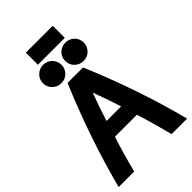

<svg xmlns="http://www.w3.org/2000/svg" viewBox="-284 -1059 1153 1153"><g transform="rotate(-45 293.0 -482.5)"><path d="M389.2 -684.1Q357.4 -684.1 334 -706.1Q310.5 -728.5 310.5 -761.7Q310.5 -795.4 334 -817.9Q356.4 -839.8 389.2 -839.8Q421.4 -839.8 444.8 -817.4Q467.8 -794.9 467.8 -761.7Q467.8 -729.5 444.3 -706.1Q422.4 -684.1 389.2 -684.1ZM200.2 -684.1Q168.5 -684.1 145.5 -706.1Q121.6 -728.5 121.6 -761.7Q121.6 -795.4 145.5 -817.9Q168.5 -839.8 200.2 -839.8Q232.9 -839.8 255.9 -817.1Q278.8 -794.4 278.8 -761.7Q278.8 -729.5 255.4 -706.1Q233.4 -684.1 200.2 -684.1ZM178.7 -862.3V-964.8H407.2V-862.3ZM2.4 0Q84.5 -319.3 227.1 -659.2H358.9Q500.5 -323.2 583.5 0H451.7Q420.9 -121.6 386.7 -229.5H200.2Q164.6 -120.1 134.3 0ZM293 -510.7Q259.3 -422.9 231.4 -332H355Q327.1 -422.9 293 -510.7Z"/></g></svg>

Font: Consola Mono
Style: Bold
Weight: 700
Monospace: yes
Designer: Wojciech Kalinowski "wmk69" (wmk69@o2.pl)
Foundry: Wojciech Kalinowski "wmk69" (wmk69@o2.pl)
Version: Version 2.1.0